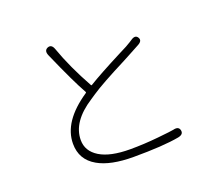

<svg xmlns="http://www.w3.org/2000/svg" viewBox="-128 -930 1256 1122"><g transform="rotate(-20 500.0 -369.5)"><path d="M522 18Q379 18 301 -27Q215 -76 215 -175Q215 -313 386 -428Q391 -431 388 -436Q342 -517 257 -711Q243 -744 269 -755Q295 -765 307 -731Q352 -604 431 -462Q433 -458 437 -461Q505 -503 651 -578L700 -603Q715 -611 729 -620L743 -629Q773 -650 787 -627Q801 -604 768 -587L692 -546Q676 -537 660 -529Q497 -446 435 -404Q420 -394 405 -384Q265 -294 265 -180Q265 -111 330 -71Q395 -31 519 -31Q604 -31 693 -40Q782 -49 794 -52Q829 -61 835 -34Q841 -7 805 0Q707 18 522 18Z"/></g></svg>

Font: Resource Han Rounded KR Light
Style: Regular
Weight: 300
Designer: Cyano Hao (round all glyphs); Ryoko NISHIZUKA 西塚涼子 (kana, bopomofo & ideographs); Paul D. Hunt (Latin, Greek & Cyrillic)
Foundry: Cyano Hao
Version: 0.990